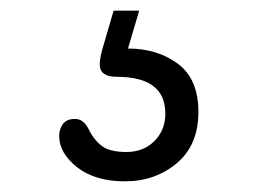

<svg xmlns="http://www.w3.org/2000/svg" viewBox="-20 -20 497 360"><path d="M91 235Q91 222 98 212.5Q105 203 120.5 203Q136 203 145 220Q155 241 170 253Q185 265 217 265Q249 265 269.5 244.5Q290 224 290 193Q290 124 199 124Q167 124 167 101Q167 90 172 72L193 0H241L220 71Q275 71 313.5 99.5Q352 128 352 190Q352 252 311.5 286Q271 320 214.5 320Q158 320 124.5 293.5Q91 267 91 235Z"/></svg>

Font: Kite One
Style: Regular
Weight: 400
Designer: Eduardo Rodriguez Tunni
Foundry: Eduardo Rodriguez Tunni
Version: Version 1.001